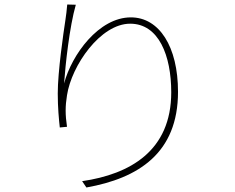

<svg xmlns="http://www.w3.org/2000/svg" viewBox="-20 -796 1040 851"><path d="M316 -775 278 -776C275 -748 274 -731 270 -708C261 -649 236 -478 236 -382C236 -319 241 -268 245 -231L277 -234C269 -288 269 -325 277 -374C297 -505 425 -691 557 -691C684 -691 739 -549 739 -387C739 -127 556 -24 344 7L363 35C593 -6 769 -117 769 -389C769 -589 686 -719 560 -719C418 -719 298 -554 264 -426C270 -510 288 -677 316 -775Z"/></svg>

Font: Noto Sans CJK SC Thin
Style: Regular
Weight: 100
Designer: Ryoko NISHIZUKA 西塚涼子 (kana, bopomofo & ideographs); Paul D. Hunt (Latin, Greek & Cyrillic); Sandoll Communications 산돌커뮤니
Foundry: Adobe
Version: Version 2.004;hotconv 1.0.118;makeotfexe 2.5.65603